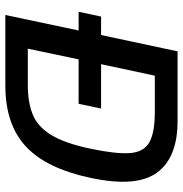

<svg xmlns="http://www.w3.org/2000/svg" viewBox="-3 -681 684 718"><g transform="rotate(90 339.0 -322.0)"><path d="M36 0 94 -274H24L42 -358H111L172 -644H433Q570 -644 626 -566.5Q682 -489 645 -318Q610 -153 527.5 -76.5Q445 0 300 0ZM162 -84H297Q363 -84 408.5 -102.5Q454 -121 485 -172Q516 -223 536 -318Q556 -413 552.5 -465Q549 -517 513 -538Q477 -559 398 -559H263L220 -358H386L368 -274H202Z"/></g></svg>

Font: Kanit
Style: Italic
Weight: 400
Italic angle: -12°
Designer: Katatrad Team
Foundry: CadsonDemak
Version: Version 2.000; ttfautohint (v1.8.3)